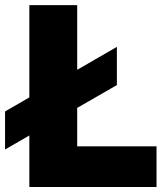

<svg xmlns="http://www.w3.org/2000/svg" viewBox="-28 -748 666 768"><path d="M89.4 0H598.1V-162.6H280.8V-316.4L439.5 -407.7V-560.5L280.8 -468.8V-727.5H89.4V-358.4L-7.8 -302.2V-149.9L89.4 -206.1Z"/></svg>

Font: Raveo Display Display ExtraBold
Style: Regular
Weight: 800
Designer: Jakub Foglar, Rasmus Andersson (Inter)
Foundry: Jakubfoglar.com
Version: Version 1.100;Glyphs 3.2.3 (3260)